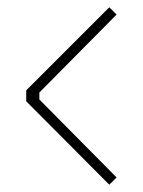

<svg xmlns="http://www.w3.org/2000/svg" viewBox="-20 -632 392 527"><path d="M280 -125 52 -354V-384L280 -612L300 -592L88 -378V-359L300 -145Z"/></svg>

Font: Tomorrow ExtraLight
Style: Regular
Weight: 275
Designer: Tony de Marco, Monica Rizzolli
Foundry: Just in Type
Version: Version 2.002